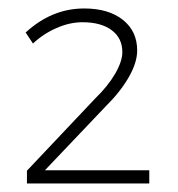

<svg xmlns="http://www.w3.org/2000/svg" viewBox="-20 -720 416 449"><path d="M176.8 -700.2Q233.9 -700.2 267.3 -673.6Q300.8 -647 300.8 -602.1Q300.8 -573.7 281.2 -539.6Q261.7 -505.4 227.1 -471.2L85 -321.8H329.1V-291H43V-320.8L203.1 -490.2Q232.4 -518.6 249.3 -547.6Q266.1 -576.7 266.1 -598.1Q266.1 -630.9 241.2 -649.4Q216.3 -668 172.9 -668Q143.1 -668 112.3 -654.5Q81.5 -641.1 57.1 -618.2L40 -644Q101.1 -700.2 176.8 -700.2Z"/></svg>

Font: Montserrat Ultra Light
Style: Regular
Weight: 200
Designer: Julieta Ulanovsky
Foundry: Julieta Ulanovsky
Version: Version 3.001;PS 003.001;hotconv 1.0.70;makeotf.lib2.5.58329